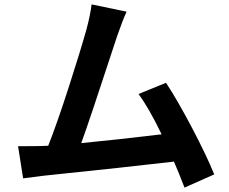

<svg xmlns="http://www.w3.org/2000/svg" viewBox="-20 -807 1040 872"><path d="M953 -15 818 45Q791 -25 770 -73Q556 -48 179 -9Q165 -7 132 -3Q99 1 85 3L62 -143Q139 -143 172 -144L199 -145Q239 -246 292.5 -412Q346 -578 372 -671Q390 -737 396 -787L555 -754Q536 -713 512 -643Q383 -249 349 -157Q514 -173 714 -197Q655 -319 609 -380L734 -431Q786 -352 852 -226.5Q918 -101 953 -15Z"/></svg>

Font: Noto Sans Korean Bold
Style: Bold
Weight: 700
Designer: Ryoko NISHIZUKA  (kana & ideographs); Paul D. Hunt (Latin, Greek & Cyrillic); Wenlong ZHANG  (bopomofo); Sandoll Communi
Foundry: Adobe Systems Incorporated
Version: Version 1.000;PS 1;hotconv 1.0.78;makeotf.lib2.5.61930